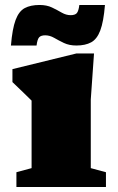

<svg xmlns="http://www.w3.org/2000/svg" viewBox="-20 -752 476 772"><path d="M358 -537 345 -352V-76L406 -59.5V0H46V-59.5L107 -76V-347.5Q99 -355.5 76 -377.8Q53 -400 30 -422V-474L287 -537ZM402 -732Q396.5 -664.5 383.2 -629.5Q370 -594.5 346.5 -581.8Q323 -569 287 -569Q258.5 -569 237 -579.2Q215.5 -589.5 197.8 -599.8Q180 -610 162 -610Q144.5 -610 137.2 -601.8Q130 -593.5 127 -569H24Q29.5 -636.5 42.8 -671.8Q56 -707 79.5 -719.5Q103 -732 139 -732Q168 -732 189.2 -721.8Q210.5 -711.5 228.2 -701.2Q246 -691 264 -691Q281.5 -691 288.8 -699.2Q296 -707.5 299 -732Z"/></svg>

Font: Newsreader 6pt ExtraBold
Style: Regular
Weight: 800
Designer: Hugues Gentile
Foundry: Production Type
Version: Version 1.003; ttfautohint (v1.8.3)